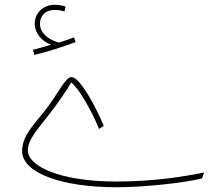

<svg xmlns="http://www.w3.org/2000/svg" viewBox="-20 -766 926 807"><path d="M124 -535C179 -548 249 -571 298 -589L291 -609C271 -601 250 -594 227 -587C185 -599 148 -626 148 -666C148 -697 168 -724 209 -724C224 -724 238 -722 251 -718L256 -738C243 -743 226 -746 209 -746C169 -746 126 -718 126 -666C126 -628 154 -593 195 -578C176 -572 151 -565 119 -557ZM470 21C590 21 757 2 829 -16L838 -41C764 -26 633 -3 470 -3C224 -3 97 -71 97 -133C97 -181 142 -227 185 -283C221 -329 265 -393 279 -419C308 -401 370 -292 396 -224L416 -237C381 -322 315 -442 281 -442C254 -442 233 -384 168 -300C124 -244 73 -196 73 -131C73 -39 239 21 470 21Z"/></svg>

Font: Noto Sans Arabic UI Cn Th
Style: Regular
Weight: 100
Width: 3
Designer: Monotype Design Team, Nadine Chahine and Nizar Qandah
Foundry: Monotype Imaging Inc.
Version: Version 2.010